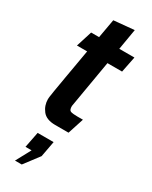

<svg xmlns="http://www.w3.org/2000/svg" viewBox="-229 -671 787 995"><g transform="rotate(30 164.0 -174.0)"><path d="M146.5 10Q93.5 10 70.2 -19.8Q47 -49.5 47 -88Q47 -92 48.2 -101.8Q49.5 -111.5 54.2 -141Q59 -170.5 69.8 -232.5Q80.5 -294.5 99.5 -403H38.5L68.5 -498H116Q125.5 -550 136 -610.5L258 -622L237 -498H327.5L308.5 -403H221L172.5 -119Q172 -94 184 -89.8Q196 -85.5 223.5 -85.5H257.5L226.5 10ZM99 274H58.5L106.5 185H70L88.5 91H184L166.5 185Z"/></g></svg>

Font: Cabin Condensed
Style: Bold Italic
Weight: 700
Width: 3
Italic angle: -10°
Designer: Pablo Impallari
Foundry: Pablo Impallari. http://www.impallari.com Igino Marini. http://www.ikern.com
Version: Version 3.001; ttfautohint (v1.8.3)